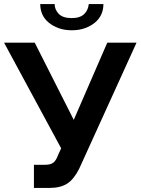

<svg xmlns="http://www.w3.org/2000/svg" viewBox="-24 -920 692 945"><path d="M143 5V-109H199Q225 -109 238.5 -119.5Q252 -130 261 -155L277 -190L-4 -710H147L339 -330L504 -710H648L366 -90Q340 -38 307 -16.5Q274 5 219 5ZM329 -771Q293 -771 264.5 -781.5Q236 -792 215.5 -809Q195 -826 184.5 -849Q174 -872 174 -900H245Q245 -873 265 -852Q285 -831 329 -831Q350 -831 365 -836Q380 -841 390 -850.5Q400 -860 405.5 -872Q411 -884 413 -900H485Q485 -872 474.5 -849Q464 -826 443.5 -809Q423 -792 394.5 -781.5Q366 -771 329 -771Z"/></svg>

Font: Rising Sun
Style: Bold
Weight: 700
Designer: Matt McInerney, Pablo Impallari, Rodrigo Fuenzalida (Raleway font), Stephen Hutchings (Greek), Cristiano Sobral (main ch
Foundry: The Rising Sun Project Authors
Version: Version 4.327; ttfautohint (v1.8.4.7-5d5b-dirty)